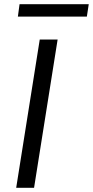

<svg xmlns="http://www.w3.org/2000/svg" viewBox="-20 -893 442 913"><path d="M57 0 169 -705H254L142 0ZM65 -814 73 -873H402L393 -814Z"/></svg>

Font: Nunito Sans 10pt
Style: Italic
Weight: 400
Italic angle: -9°
Designer: Vernon Adams
Foundry: Vernon Adams
Version: Version 3.101;gftools[0.9.27]